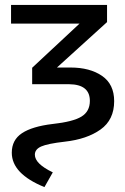

<svg xmlns="http://www.w3.org/2000/svg" viewBox="-20 -547 510 782"><path d="M161 215Q28 161 28 75Q28 23 69.5 -4.5Q111 -32 194 -42Q277 -51 311.5 -72Q346 -93 346 -136Q346 -203 262 -204H111V-271L304 -451H25V-527H416V-457L212 -272H267Q346 -272 395.5 -238Q445 -204 445 -135Q445 -59 389.5 -19.5Q334 20 244 30Q174 38 148 49.5Q122 61 122 83Q122 120 195 155Z"/></svg>

Font: Trujillo
Style: Regular
Weight: 400
Designer: Fira Sans original fonts by bBox Type GmbH, Carrois Corporate GbR, & Edenspiekermann AG / Changes by Cristiano Sobral
Foundry: Fira Sans original fonts by bBox Type GmbH, Carrois Corporate GbR, & Edenspiekermann AG / Changes by Cristiano Sobral
Version: Version 4.301;October 17, 2021;FontCreator 14.0.0.2814 64-bi